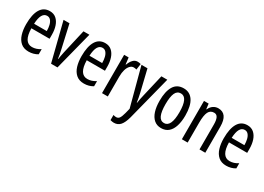

<svg xmlns="http://www.w3.org/2000/svg" viewBox="-11 -1318 3208 2330"><g transform="rotate(30 1593.5 -153.5)"><path d="M215 -546Q270 -546 306 -514.5Q342 -483 360 -429.5Q378 -376 378 -309V-253H123Q126 -59 242 -59Q271 -59 299.5 -68Q328 -77 358 -96V-24Q302 10 233 10Q165 10 123 -26.5Q81 -63 62 -125Q43 -187 43 -265Q43 -402 86.5 -474Q130 -546 215 -546ZM215 -480Q174 -480 151 -440Q128 -400 124 -317H302Q302 -361 293 -398Q284 -435 264.5 -457.5Q245 -480 215 -480Z M545 0 410 -537H493L565 -218Q572 -188 578 -157Q584 -126 588 -93H592Q594 -110 599 -137Q604 -164 611 -197L689 -537H772L635 0Z M991 -546Q1046 -546 1082 -514.5Q1118 -483 1136 -429.5Q1154 -376 1154 -309V-253H899Q902 -59 1018 -59Q1047 -59 1075.5 -68Q1104 -77 1134 -96V-24Q1078 10 1009 10Q941 10 899 -26.5Q857 -63 838 -125Q819 -187 819 -265Q819 -402 862.5 -474Q906 -546 991 -546ZM991 -480Q950 -480 927 -440Q904 -400 900 -317H1078Q1078 -361 1069 -398Q1060 -435 1040.5 -457.5Q1021 -480 991 -480Z M1443 -547Q1467 -547 1489 -540L1477 -456Q1460 -463 1437 -463Q1409 -463 1386.5 -439Q1364 -415 1352 -374Q1340 -333 1340 -280V0H1259V-537H1322L1333 -445H1338Q1355 -492 1381.5 -519.5Q1408 -547 1443 -547Z M1502 -537H1586L1659 -233Q1665 -205 1671.5 -174Q1678 -143 1682 -111H1686Q1693 -164 1710 -233L1781 -537H1864L1706 81Q1684 163 1650.5 201.5Q1617 240 1562 240Q1550 240 1538 238Q1526 236 1512 232V160Q1522 163 1532 165Q1542 167 1551 167Q1580 167 1596 144.5Q1612 122 1627 65L1644 -3Z M2271 -269Q2271 -186 2251.5 -123Q2232 -60 2192 -25Q2152 10 2089 10Q2030 10 1990 -25Q1950 -60 1930 -122.5Q1910 -185 1910 -269Q1910 -402 1954 -474.5Q1998 -547 2091 -547Q2177 -547 2224 -476.5Q2271 -406 2271 -269ZM1993 -269Q1993 -166 2016.5 -113.5Q2040 -61 2091 -61Q2189 -61 2189 -269Q2189 -476 2091 -476Q2039 -476 2016 -424.5Q1993 -373 1993 -269Z M2575 -547Q2706 -547 2706 -364V0H2625V-348Q2625 -411 2609 -443Q2593 -475 2557 -475Q2505 -475 2482 -429Q2459 -383 2459 -279V0H2378V-537H2443L2452 -464H2457Q2474 -504 2505.5 -525.5Q2537 -547 2575 -547Z M2984 -546Q3039 -546 3075 -514.5Q3111 -483 3129 -429.5Q3147 -376 3147 -309V-253H2892Q2895 -59 3011 -59Q3040 -59 3068.5 -68Q3097 -77 3127 -96V-24Q3071 10 3002 10Q2934 10 2892 -26.5Q2850 -63 2831 -125Q2812 -187 2812 -265Q2812 -402 2855.5 -474Q2899 -546 2984 -546ZM2984 -480Q2943 -480 2920 -440Q2897 -400 2893 -317H3071Q3071 -361 3062 -398Q3053 -435 3033.5 -457.5Q3014 -480 2984 -480Z"/></g></svg>

Font: Noto Sans Sinhala UI ExtraCondensed
Style: Regular
Weight: 400
Width: 2
Designer: Jelle Bosma - Monotype Design Team
Foundry: Monotype Imaging Inc.
Version: Version 2.006; ttfautohint (v1.8.4.7-5d5b)